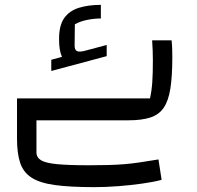

<svg xmlns="http://www.w3.org/2000/svg" viewBox="-20 -495 809 790"><path d="M50 0V-90H597Q604 -120 606.5 -156Q609 -192 609 -246Q609 -286 606 -329H686Q688 -311 688.5 -293.5Q689 -276 689 -259Q689 -181 681 -130.5Q673 -80 653.5 -51.5Q634 -23 598.5 -11.5Q563 0 509 0ZM368 275Q269 275 206.5 266.5Q144 258 110 236Q76 214 63 175Q50 136 50 76V0H130V132Q130 153 149 164.5Q168 176 215.5 180.5Q263 185 346 185Q391 185 426 184Q461 183 492 180.5Q523 178 556 173Q589 168 632 161L645 245Q611 254 564.5 260.5Q518 267 467 271Q416 275 368 275ZM333 -287 419 -310V-264L191 -203V-249L235 -261Q229 -274 226 -291.5Q223 -309 223 -335Q223 -391 244.5 -421Q266 -451 305 -463Q344 -475 395 -475V-419Q367 -419 338 -413Q309 -407 288 -395L287 -307Q287 -289 297.5 -284.5Q308 -280 333 -287Z"/></svg>

Font: Changa
Style: Regular
Weight: 400
Designer: Eduardo Rodriguez Tunni
Foundry: Eduardo Rodriguez Tunni
Version: Version 3.003